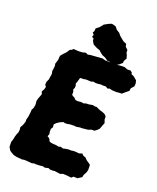

<svg xmlns="http://www.w3.org/2000/svg" viewBox="-164 -986 898 1101"><g transform="rotate(20 285.0 -435.0)"><path d="M52.2 9 35.4 -0.4 25 -8 14.2 -26 13.2 -56.2 19.2 -75 22.6 -92.4 28 -109.4 33.8 -122.8 35.6 -137.8 33.6 -153.4 43.2 -170.6 51.2 -192.6 50.8 -206.8 55.4 -224 57.4 -235.6 59.6 -254.8 60.4 -270.8 66.6 -280.8 71.2 -301 70.4 -314.6 69 -326.2 72.8 -342 79.8 -360.2 84.6 -373 79 -389.2 87.6 -403.4 92.6 -420.2 84.2 -432.4 85.6 -449.6 93.2 -466 95.4 -479.8 99 -503.2 95.4 -520 98.4 -536.8 99.6 -553 97.2 -564.6 105.4 -590.4 106.4 -605.6 107.2 -616 119.6 -631.4 134.6 -646.6 149.2 -668.2 159.4 -671.4 167 -679.6 198 -677.4 222.2 -678.6 240.2 -683.6 254.8 -677 269.4 -680.2 289.4 -681.6 305.6 -682.8 341.2 -685.6 359.6 -680.4 387.6 -679.2 406.8 -686 423.4 -683.2 437.4 -680 458.6 -682H477.8L498.4 -674.4L515 -675.8L527.4 -666.6L528.2 -657.8L542.6 -651.4L548.8 -647L565.2 -633.2L569.6 -615L568.2 -597.4L552.2 -579.6L550.2 -563.4L531 -547.8L514.8 -533.6L496.2 -533L484.2 -531.4L455.8 -532.6L440 -536.8L427.2 -533L415 -540.8L393 -540.4L384.6 -542L364.4 -539.4L350.2 -539.6L339.6 -542.4L323.4 -537.8L301.8 -539.4L290.8 -539.2L280.8 -537L258.8 -536.2L256 -525L251.4 -509L246.8 -497L250.6 -486.2L250.2 -473L244.8 -461L249.8 -447L249.2 -431L255.8 -424.2L264.2 -421.4L271.8 -414.2L277 -408.4L292 -406.4L310.6 -408.4L328.4 -406.2L343 -411L352.8 -410.4L382 -415.2L394.6 -411.8L405 -412.4L419 -406L429.8 -401.4L446.4 -396.4L455.8 -392.6L464 -388L472.8 -377.6L472.4 -361.4L479.8 -340.8L473.4 -325L465 -302L455.4 -291.8L440.4 -280.2L421.4 -279.8L404 -272.8L385.8 -271L368.8 -269.2H355.2L334.8 -265.6L320.6 -267.2L292.6 -266.2L281.2 -263.2L264.2 -263L256.6 -266L236.8 -257.8L221.6 -247.8L208.2 -235.2L209.2 -215.8L201.6 -205L201.4 -187L203.8 -172.8L198 -158.8L209.6 -151.6L215 -144L218.8 -134.4L230 -129.8L243.2 -128.4L258.8 -127.4L276.8 -124L290.6 -127.2L304.4 -122.4L320.2 -126L335.8 -128.4L357.4 -128L363 -129.6L381.2 -130L400.2 -127.6L420.2 -133.6L426.8 -125.2L446 -117L454.8 -106.8L464 -100.4L481 -88.8L483 -81L483.2 -54.8L478.2 -38.2L468.6 -21.2L465.6 -6.2L441 9.6L417.8 8.4L406.2 18.4L377.2 15L354.8 14L340.4 20L322.2 17.6L305 15.2L293.4 16.8L276 16.2L266 11.4L245.2 16.4L229.8 12.4L216.6 14.6L189 15.8L182.4 14.4L164.6 18L135.4 15.2L117.6 14.6L106 16.8L70.4 13.6ZM405 -674.2 385.8 -681.4 372.4 -682.2 353.8 -695.2 334 -703.2 318.4 -715.6 310 -724 290.4 -730.6 267 -743 256 -760.6 253.6 -776.6 243 -780.2 247.6 -795.4 238.2 -806 244 -816 245.8 -833.8 264.6 -848.4 282.2 -870.2 306.8 -883.6 322.8 -890.2 331.2 -889.4 349.4 -884 363.4 -867.2 381 -856.4 394.6 -840.2 421.2 -818.6 440.6 -810.2 443.8 -794.4 459.4 -779.2V-763.4L465.2 -753.4L471.8 -731L461.6 -714.6L460.6 -701.2L441.6 -684.6L419.6 -677Z"/></g></svg>

Font: Winky Rough
Style: Italic
Weight: 400
Italic angle: -8.97852°
Designer: Simon Atzbach
Foundry: typofactur
Version: Version 1.206